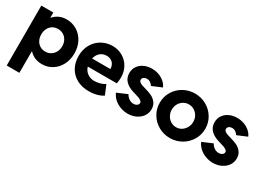

<svg xmlns="http://www.w3.org/2000/svg" viewBox="-33 -1177 2732 2027"><g transform="rotate(30 1333.0 -164.0)"><path d="M50.8 -525.4H197.3V-462.9H199.7Q229 -496.6 268.8 -514.9Q308.6 -533.2 357.4 -533.2Q427.2 -533.2 484.4 -498.3Q541.5 -463.4 574 -401.6Q606.4 -339.8 606.4 -262.7Q606.4 -185.5 574.7 -123.8Q543 -62 487.1 -27.1Q431.2 7.8 362.3 7.8Q315.4 7.8 276.9 -8.8Q238.3 -25.4 208.5 -56.6H205.1V205.1H50.8ZM457 -262.7Q457 -302.7 440.4 -334Q423.8 -365.2 394.5 -382.8Q365.2 -400.4 328.1 -400.4Q291.5 -400.4 262.9 -383.1Q234.4 -365.7 218.3 -334.5Q202.1 -303.2 202.1 -262.7Q202.1 -222.2 218.3 -190.9Q234.4 -159.7 262.9 -142.3Q291.5 -125 328.1 -125Q365.2 -125 394.5 -143.1Q423.8 -161.1 440.4 -192.4Q457 -223.6 457 -262.7Z M657.2 -261.7Q657.2 -342.3 692.1 -403.8Q727.1 -465.3 786.6 -499Q846.2 -532.7 917 -533.2Q984.4 -533.2 1039.8 -502Q1095.2 -470.7 1127.2 -414.6Q1159.2 -358.4 1159.2 -287.1Q1158.7 -247.6 1151.4 -212.9H797.4Q811 -167.5 846.9 -141.4Q882.8 -115.2 932.6 -115.2Q967.8 -115.2 1004.2 -126.2Q1040.5 -137.2 1059.6 -152.3L1107.4 -37.1Q1076.7 -16.6 1031.2 -4.4Q985.8 7.8 935.5 7.8Q851.6 7.8 788.3 -26.4Q725.1 -60.5 691.2 -121.8Q657.2 -183.1 657.2 -261.7ZM1016.6 -309.6Q1016.6 -340.8 1003.7 -364Q990.7 -387.2 967.8 -399.7Q944.8 -412.1 915 -412.1Q868.2 -412.1 836.4 -384Q804.7 -356 794.4 -309.6Z M1192.4 -123 1315.4 -175.8Q1329.6 -148.9 1355 -131.1Q1380.4 -113.3 1410.2 -113.3Q1427.7 -113.3 1441.2 -119.4Q1454.6 -125.5 1461.7 -135Q1468.8 -144.5 1468.8 -155.3Q1468.8 -170.4 1453.6 -181.6Q1438.5 -192.9 1418.9 -199.7Q1399.4 -206.5 1370.1 -214.8Q1358.4 -218.8 1353.5 -219.7Q1286.6 -238.8 1248.8 -277.1Q1210.9 -315.4 1210.9 -374Q1210.9 -420.4 1235.4 -456.8Q1259.8 -493.2 1302.5 -513.2Q1345.2 -533.2 1398.4 -533.2Q1443.8 -533.2 1484.1 -518.1Q1524.4 -502.9 1553.5 -476.8Q1582.5 -450.7 1595.7 -418.9L1477.5 -369.1Q1466.3 -386.2 1448 -400.1Q1429.7 -414.1 1403.3 -414.1Q1380.9 -414.1 1365.7 -402.3Q1350.6 -390.6 1350.6 -373Q1350.6 -356.4 1364.5 -345.5Q1378.4 -334.5 1397.9 -327.9Q1417.5 -321.3 1455.1 -310.5Q1490.2 -300.8 1522 -286.1Q1553.7 -271.5 1580.1 -240Q1606.4 -208.5 1606.4 -159.2Q1606.4 -110.8 1579.6 -72.8Q1552.7 -34.7 1507.6 -13.4Q1462.4 7.8 1409.2 7.8Q1362.8 7.8 1319.6 -8.1Q1276.4 -23.9 1242.9 -53.7Q1209.5 -83.5 1192.4 -123Z M1646 -263.7Q1646 -337.9 1683.1 -399.7Q1720.2 -461.4 1783.7 -497.3Q1847.2 -533.2 1923.3 -533.2Q1999 -533.2 2062.5 -497.3Q2126 -461.4 2163.3 -399.7Q2200.7 -337.9 2200.7 -263.7Q2200.7 -189 2163.3 -126.7Q2126 -64.5 2062.5 -28.3Q1999 7.8 1923.3 7.8Q1847.2 7.8 1783.7 -28.3Q1720.2 -64.5 1683.1 -126.7Q1646 -189 1646 -263.7ZM2054.2 -263.7Q2054.2 -301.8 2036.6 -333.3Q2019 -364.7 1989 -383.1Q1959 -401.4 1923.3 -401.4Q1887.2 -401.4 1857.2 -383.1Q1827.1 -364.7 1809.8 -333Q1792.5 -301.3 1792.5 -263.7Q1792.5 -226.1 1809.8 -193.8Q1827.1 -161.6 1857.2 -142.8Q1887.2 -124 1923.3 -124Q1959.5 -124 1989.3 -142.8Q2019 -161.6 2036.6 -193.8Q2054.2 -226.1 2054.2 -263.7Z M2231.4 -123 2354.5 -175.8Q2368.7 -148.9 2394 -131.1Q2419.4 -113.3 2449.2 -113.3Q2466.8 -113.3 2480.2 -119.4Q2493.7 -125.5 2500.7 -135Q2507.8 -144.5 2507.8 -155.3Q2507.8 -170.4 2492.7 -181.6Q2477.5 -192.9 2458 -199.7Q2438.5 -206.5 2409.2 -214.8Q2397.5 -218.8 2392.6 -219.7Q2325.7 -238.8 2287.8 -277.1Q2250 -315.4 2250 -374Q2250 -420.4 2274.4 -456.8Q2298.8 -493.2 2341.6 -513.2Q2384.3 -533.2 2437.5 -533.2Q2482.9 -533.2 2523.2 -518.1Q2563.5 -502.9 2592.5 -476.8Q2621.6 -450.7 2634.8 -418.9L2516.6 -369.1Q2505.4 -386.2 2487.1 -400.1Q2468.8 -414.1 2442.4 -414.1Q2419.9 -414.1 2404.8 -402.3Q2389.6 -390.6 2389.6 -373Q2389.6 -356.4 2403.6 -345.5Q2417.5 -334.5 2437 -327.9Q2456.5 -321.3 2494.1 -310.5Q2529.3 -300.8 2561 -286.1Q2592.8 -271.5 2619.1 -240Q2645.5 -208.5 2645.5 -159.2Q2645.5 -110.8 2618.7 -72.8Q2591.8 -34.7 2546.6 -13.4Q2501.5 7.8 2448.2 7.8Q2401.9 7.8 2358.6 -8.1Q2315.4 -23.9 2282 -53.7Q2248.5 -83.5 2231.4 -123Z"/></g></svg>

Font: Reddit Sans Chocolate ExtraBold
Style: Regular
Weight: 800
Designer: Stephen Hutchings
Foundry: Reddit
Version: Version 1.011